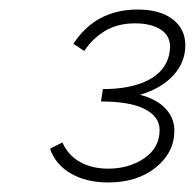

<svg xmlns="http://www.w3.org/2000/svg" viewBox="-20 -782 409 403"><path d="M274 -583Q309 -574 327.5 -554Q346 -534 346 -508Q346 -462 307 -430.5Q268 -399 207 -399Q161 -399 128.5 -418Q96 -437 85 -470L111 -483Q123 -456 148 -442Q173 -428 207 -428Q251 -428 283 -450Q315 -472 315 -509Q315 -537 284 -553Q253 -569 192 -569L196 -595Q254 -595 290.5 -613.5Q327 -632 335 -667Q337 -679 337 -683Q337 -708 316.5 -720.5Q296 -733 264 -733Q226 -733 199.5 -716.5Q173 -700 157 -675L134 -690Q181 -762 269 -762Q316 -762 342.5 -741.5Q369 -721 369 -687Q369 -651 343.5 -623.5Q318 -596 274 -583Z"/></svg>

Font: Ysabeau Light
Style: Italic
Weight: 300
Italic angle: -12°
Designer: Christian Thalmann (Catharsis Fonts)
Version: Version 0.003